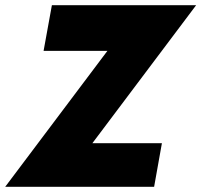

<svg xmlns="http://www.w3.org/2000/svg" viewBox="-46 -720 776 740"><path d="M122 -524H368L-26 0H548L578 -168H310L710 -700H154Z"/></svg>

Font: Jost* 800 Heavy Italic
Style: Italic
Weight: 800
Italic angle: -10°
Version: Version 3.200; ttfautohint (v0.97) -l 8 -r 50 -G 200 -x 14 -